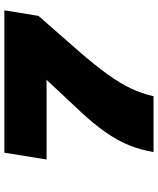

<svg xmlns="http://www.w3.org/2000/svg" viewBox="60 -800 740 901"><g transform="rotate(-90 430.5 -350.0)"><path d="M167 0Q177 -61 199.5 -116Q222 -171 261 -226.5Q300 -282 359 -345L506 -502H132L164 -700H832L806 -540L637 -347Q572 -272 530.5 -214Q489 -156 465 -105Q441 -54 429 0Z"/></g></svg>

Font: Georama Extended Black
Style: Italic
Weight: 900
Width: 7
Italic angle: -9°
Designer: Jean-Baptiste Levee
Foundry: Production Type
Version: Version 1.000